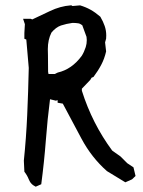

<svg xmlns="http://www.w3.org/2000/svg" viewBox="-20 -701 543 727"><path d="M72.3 -554.2V-576.2L74.2 -609.4L67.4 -629.9H96.2L102.1 -627.4L169.4 -659.2Q208 -677.7 247.6 -680.7H250.5L254.4 -678.2L283.2 -680.7Q304.7 -674.3 323 -664.1Q341.3 -653.8 359.9 -637.7Q370.6 -619.6 376.5 -602.3Q382.3 -585 382.3 -566.9Q382.3 -557.6 381.8 -554.7L377.9 -540.5L381.8 -506.3Q375.5 -478.5 363.3 -455.6Q351.6 -433.1 334 -409.7L326.7 -406.7L321.8 -398.4L290 -365.2V-357.4Q329.1 -233.4 404.8 -130.9L436.5 -108.4L461.9 -83L485.4 -67.4L493.2 -34.7L480 -22L454.6 -10.7L384.8 -53.2Q326.7 -104.5 288.6 -175.8L217.8 -308.6L198.2 -312V-321.8L191.4 -319.8L169.4 -325.2Q159.7 -250.5 153.6 -169.7Q147.5 -88.9 136.2 -3.4L115.2 5.9Q108.9 2.4 106 0.5Q103 -1.5 101.1 -3.4Q99.1 -5.4 97.7 -7.1Q96.2 -8.8 95 -10.5Q93.8 -12.2 92.8 -14.2Q90.8 -17.6 88.9 -22Q83 -37.1 72.3 -50.8L70.3 -92.8Q79.1 -178.2 83 -265.4Q86.9 -352.5 88.9 -443.8L79.6 -551.3ZM308.6 -549.3Q308.6 -555.7 307.6 -561.5L291.5 -605.5Q283.2 -611.8 275.9 -612.8Q266.1 -614.3 254.4 -614.3Q231.9 -611.3 210.9 -604.5Q191.4 -597.7 174.8 -577.6Q161.1 -550.3 161.1 -515.1Q161.1 -512.7 161.6 -491.5Q162.1 -470.2 162.1 -429.2L163.6 -420.9H187.5L198.7 -426.3Q252 -438.5 289.6 -489.7Q298.3 -503.4 304.7 -522.9Q308.6 -535.6 308.6 -549.3Z"/></svg>

Font: Bakudai
Style: Bold
Weight: 700
Version: Version 1.48